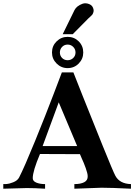

<svg xmlns="http://www.w3.org/2000/svg" viewBox="-21 -1147 816 1167"><path d="M485 -828Q485 -789 457.5 -761Q430 -733 390 -733Q351 -733 323 -761Q295 -789 295 -828Q295 -868 323 -895.5Q351 -923 390 -923Q430 -923 457.5 -895.5Q485 -868 485 -828ZM424 -794.5Q438 -808 438 -828Q438 -848 424 -862Q410 -876 390 -876Q370 -876 356.5 -862Q343 -848 343 -828Q343 -808 356.5 -794.5Q370 -781 390 -781Q410 -781 424 -794.5ZM548 -1087Q549 -1079 546 -1070.5Q543 -1062 540 -1058Q537 -1054 527 -1045Q517 -1036 516 -1035L421 -939H360L432 -1086Q445 -1111 480 -1124Q499 -1131 521.5 -1122Q544 -1113 548 -1087ZM775 0Q656 -6 596 -6L431 0V-28Q469 -28 491 -39.5Q513 -51 512 -76Q512 -92 500 -125.5Q488 -159 476 -184L465 -210L222 -211Q178 -107 178 -64Q178 -46 200 -37Q222 -28 253 -28V0Q190 -4 142 -4L-1 0V-28Q7 -28 20 -28.5Q33 -29 59 -39Q85 -49 95 -68Q127 -130 192 -289.5Q257 -449 306 -578L355 -707H425Q425 -706 482.5 -561.5Q540 -417 603.5 -260Q667 -103 680 -79Q706 -30 775 -28ZM448 -259 336 -525 238 -259Z"/></svg>

Font: GFS Artemisia
Style: Bold
Weight: 700
Designer: Designed by Takis Katsoulidis.
Foundry: Designed by Takis Katsoulidis.
Version: Version 1.0